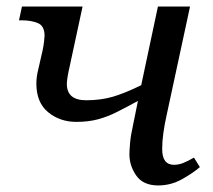

<svg xmlns="http://www.w3.org/2000/svg" viewBox="-20 -556 649 586"><path d="M463 10Q417 10 396 -20Q375 -50 375 -85Q375 -96 377 -119.5Q379 -143 386 -174L401 -248Q366 -229 337.5 -214.5Q309 -200 279.5 -192Q250 -184 213 -184Q163 -184 127 -213.5Q91 -243 91 -301Q91 -321 96.5 -343Q102 -365 110 -402Q113 -416 114.5 -429.5Q116 -443 116 -447Q116 -477 95.5 -485.5Q75 -494 46 -494H38L47 -536H232L193 -355Q189 -338 186.5 -323Q184 -308 184 -300Q184 -250 243 -250Q287 -250 323.5 -260.5Q360 -271 411 -296L462 -536H560L488 -202Q482 -175 478.5 -149.5Q475 -124 475 -101Q475 -53 511 -53Q525 -53 539 -58.5Q553 -64 572 -75L590 -46Q568 -27 534.5 -8.5Q501 10 463 10Z"/></svg>

Font: NotoSerif-Italic
Style: Regular
Weight: 400
Italic angle: -12°
Designer: Monotype Design Team
Foundry: Monotype Imaging Inc.
Version: Version 2.007; ttfautohint (v1.8) -l 8 -r 50 -G 200 -x 14 -D